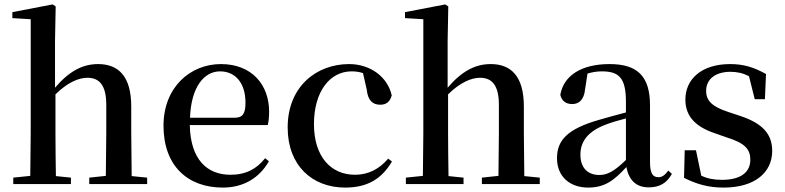

<svg xmlns="http://www.w3.org/2000/svg" viewBox="-20 -833 3555 869"><path d="M458 0H646V-29L576 -36L574 -232V-351C574 -488 516 -543 424 -543C354 -543 293 -511 229 -436V-647L232 -804L218 -813L36 -778V-751L119 -746V-232L117 -37L40 -29V0H301V-29L233 -36C232 -93 231 -177 231 -232V-406C287 -461 337 -481 376 -481C428 -481 461 -449 461 -359V-232L459 -37L384 -29V0Z M988 16C1083 16 1154 -28 1197 -103L1180 -117C1142 -69 1094 -42 1023 -42C918 -42 842 -110 839 -267H1192C1196 -284 1198 -303 1198 -328C1198 -449 1120 -543 980 -543C842 -543 720 -439 720 -264C720 -81 831 16 988 16ZM840 -300C845 -440 904 -510 976 -510C1047 -510 1091 -455 1091 -369C1091 -320 1080 -300 1041 -300Z M1542 16C1644 16 1708 -24 1754 -102L1737 -115C1696 -67 1646 -42 1587 -42C1476 -42 1401 -126 1401 -271C1401 -420 1474 -510 1571 -510C1589 -510 1606 -508 1623 -502L1640 -427C1645 -377 1668 -359 1701 -359C1728 -359 1745 -372 1753 -401C1735 -484 1657 -543 1560 -543C1412 -543 1282 -441 1282 -256C1282 -83 1394 16 1542 16Z M2235 0H2423V-29L2353 -36L2351 -232V-351C2351 -488 2293 -543 2201 -543C2131 -543 2070 -511 2006 -436V-647L2009 -804L1995 -813L1813 -778V-751L1896 -746V-232L1894 -37L1817 -29V0H2078V-29L2010 -36C2009 -93 2008 -177 2008 -232V-406C2064 -461 2114 -481 2153 -481C2205 -481 2238 -449 2238 -359V-232L2236 -37L2161 -29V0Z M2916 15C2965 15 2998 -4 3021 -46L3005 -61C2987 -38 2976 -31 2960 -31C2935 -31 2922 -47 2922 -100V-356C2922 -488 2865 -543 2739 -543C2610 -543 2531 -490 2516 -404C2522 -376 2542 -362 2570 -362C2599 -362 2623 -380 2628 -428L2639 -500C2662 -507 2683 -510 2704 -510C2782 -510 2813 -480 2813 -372V-324C2772 -313 2729 -302 2693 -291C2549 -250 2501 -199 2501 -117C2501 -33 2560 16 2642 16C2717 16 2759 -16 2815 -77C2826 -19 2858 15 2916 15ZM2813 -109C2758 -55 2726 -41 2693 -41C2642 -41 2607 -71 2607 -133C2607 -194 2642 -238 2719 -268C2744 -278 2778 -288 2813 -297Z M3255 16C3396 16 3475 -52 3475 -150C3475 -225 3433 -274 3331 -308L3277 -326C3202 -350 3176 -378 3176 -422C3176 -473 3216 -508 3286 -508C3317 -508 3343 -502 3370 -488L3396 -384H3442L3447 -498C3393 -528 3347 -543 3285 -543C3154 -543 3082 -474 3082 -382C3082 -303 3133 -257 3218 -229L3272 -210C3353 -185 3376 -156 3376 -110C3376 -53 3332 -19 3248 -19C3210 -19 3181 -25 3154 -38L3130 -153H3079L3076 -28C3132 0 3185 16 3255 16Z"/></svg>

Font: Noto Serif HK SemiBold
Style: Regular
Weight: 600
Designer: Ryoko NISHIZUKA 西塚涼子 (kana & ideographs); Frank Grießhammer (Latin, Greek & Cyrillic); Wenlong ZHANG 张文龙 (bopomofo); San
Foundry: Adobe
Version: Version 2.001;hotconv 1.1.0;makeotfexe 2.6.0